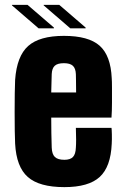

<svg xmlns="http://www.w3.org/2000/svg" viewBox="-20 -757 509 787"><path d="M291 -233H437Q438 -228 438.5 -206.5Q439 -185 438 -168Q434 -73 388.5 -31.5Q343 10 244 10Q141 10 94 -31.5Q47 -73 42 -168Q41 -185 40.5 -220.5Q40 -256 40 -297.5Q40 -339 40.5 -375Q41 -411 42 -430Q49 -527 95.5 -568.5Q142 -610 242 -610Q343 -610 388.5 -569.5Q434 -529 438 -436Q439 -425 439 -397.5Q439 -370 439 -336.5Q439 -303 437 -275H190Q190 -243 190.5 -212Q191 -181 192 -152Q193 -125 205 -113.5Q217 -102 244 -102Q268 -102 279 -113.5Q290 -125 291 -152Q293 -177 291 -233ZM242 -498Q216 -498 204.5 -487.5Q193 -477 192 -453Q191 -435 191 -416.5Q191 -398 190 -378H292Q292 -405 291.5 -427Q291 -449 291 -453Q290 -477 278.5 -487.5Q267 -498 242 -498ZM138 -641 29 -735V-737H93L201 -644V-641ZM159 -735V-737H223L331 -644V-641H268Z"/></svg>

Font: Big Shoulders Display Black
Style: Regular
Weight: 900
Designer: Patric King
Foundry: XO Type Co
Version: Version 1.000; ttfautohint (v1.8.2)